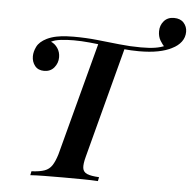

<svg xmlns="http://www.w3.org/2000/svg" viewBox="-57 -902 957 959"><g transform="rotate(5 421.5 -422.5)"><path d="M777 -845Q809 -845 826 -826Q843 -807 843 -781Q843 -753 826.5 -731Q810 -709 781 -695Q753 -680 712 -672Q671 -664 617 -664Q579 -664 537 -668Q495 -672 452 -677Q409 -682 367 -686Q325 -690 288 -690Q255 -690 224 -686.5Q193 -683 175 -673Q195 -665 208.5 -645Q222 -625 222 -599Q222 -570 203.5 -547.5Q185 -525 153 -525Q123 -525 107 -545Q91 -565 91 -593Q91 -616 103.5 -641.5Q116 -667 152 -685Q175 -696 201 -701Q227 -706 250 -707Q273 -708 286 -708Q347 -708 404 -702Q461 -696 516 -690Q571 -684 625 -684Q667 -684 695.5 -688.5Q724 -693 746 -703L744 -695Q731 -707 719.5 -726.5Q708 -746 708 -772Q708 -802 726.5 -823.5Q745 -845 777 -845ZM413 -689Q413 -689 426.5 -688Q440 -687 460 -685Q480 -683 500 -681Q520 -679 533 -678Q546 -677 546 -677L398 -116Q388 -79 390.5 -59Q393 -39 412.5 -30.5Q432 -22 473 -20L469 0Q439 -2 392.5 -2.5Q346 -3 296 -3Q247 -3 202 -2.5Q157 -2 130 0L134 -20Q176 -22 199.5 -30.5Q223 -39 236.5 -59.5Q250 -80 261 -116Z"/></g></svg>

Font: Playfair Display SemiBold
Style: Italic
Weight: 600
Italic angle: -14°
Designer: Claus Eggers Sørensen
Foundry: Claus Eggers Sørensen
Version: Version 1.203